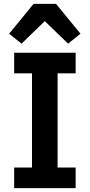

<svg xmlns="http://www.w3.org/2000/svg" viewBox="-20 -970 463 990"><path d="M370 0H53V-106H145V-592H53V-698H370V-592H277V-106H370ZM153 -950H269L395 -796L331 -745L211 -861L91 -745L27 -796Z"/></svg>

Font: IBM Plex Sans SemiBold
Style: Regular
Weight: 600
Designer: Mike Abbink, Paul van der Laan, Pieter van Rosmalen
Foundry: Bold Monday
Version: Version 3.201